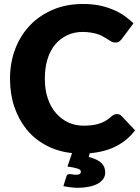

<svg xmlns="http://www.w3.org/2000/svg" viewBox="-20 -756 695 955"><path d="M585 -178.7 651.9 -107.9Q613.8 -57.1 557.6 -28.8Q502.9 -0.5 426.3 6.3L421.4 24.9Q444.3 30.3 461.4 39.1Q476.1 46.4 486.3 56.6Q495.6 66.9 499.5 78.1Q503.4 89.8 503.4 102.1Q503.4 119.6 494.1 133.3Q483.9 147.9 466.3 157.7Q448.2 167.5 424.3 172.4Q396 178.2 369.6 178.2Q351.6 178.2 332 175.8Q314.5 173.8 295.4 169.9L309.6 123.5Q312.5 109.9 326.7 109.9Q334 109.9 340.8 111.3Q346.7 113.3 358.4 113.3Q372.1 113.3 377 108.9Q382.3 104.5 382.3 99.1Q382.3 87.9 367.7 83Q348.6 76.7 315.4 72.3L338.4 5.4Q267.1 -2 209 -33.2Q151.4 -64 111.8 -112.8Q72.3 -162.1 50.8 -226.1Q29.8 -289.1 29.8 -364.3Q29.8 -445.3 56.6 -514.6Q83 -582.5 130.9 -631.8Q178.2 -680.7 246.1 -709Q311.5 -736.3 393.6 -736.3Q433.1 -736.3 471.2 -729.5Q505.9 -722.7 538.6 -709.5Q570.8 -696.8 596.7 -678.7Q624.5 -659.2 643.6 -639.6L586.4 -563Q580.1 -554.7 573.7 -550.3Q566.4 -544.4 552.7 -544.4Q544.4 -544.4 535.6 -548.3Q530.3 -550.8 518.6 -558.6Q512.7 -562 499 -570.8Q487.8 -577.6 473.6 -583.5Q456.1 -589.4 439 -592.8Q414.6 -597.2 392.6 -597.2Q349.1 -597.2 315.9 -581.5Q280.3 -564.9 255.9 -536.6Q230 -506.3 216.8 -463.4Q203.1 -420.9 203.1 -364.3Q203.1 -305.7 218.3 -265.1Q232.9 -221.7 259.8 -191.9Q285.2 -162.6 320.8 -146.5Q355 -130.9 396 -130.9Q417 -130.9 438 -133.3Q454.1 -135.3 473.6 -141.1Q491.2 -146.5 504.4 -154.8Q519.5 -163.6 534.2 -176.8Q539.6 -181.6 546.9 -185.5Q553.7 -188.5 561.5 -188.5Q568.4 -188.5 573.7 -186.5Q579.1 -184.6 585 -178.7Z"/></svg>

Font: Lato-ExtraBold
Style: Regular
Weight: 500
Designer: Lukasz Dziedzic with Adam Twardoch and Botio Nikoltchev
Foundry: tyPoland Lukasz Dziedzic
Version: ""